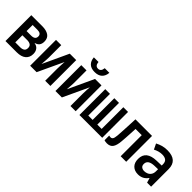

<svg xmlns="http://www.w3.org/2000/svg" viewBox="167 -1796 2847 2847"><g transform="rotate(45 1590.0 -373.0)"><path d="M65 0V-542H298Q379 -542 429.5 -509Q480 -476 480 -402Q480 -308 394 -287V-283Q442 -276 468 -242.5Q494 -209 494 -157Q494 -83 444.5 -41.5Q395 0 301 0ZM182 -326H276Q362 -326 362 -392Q362 -453 283 -453H182ZM182 -89H286Q326 -89 351 -106Q376 -123 376 -164Q376 -203 351.5 -220.5Q327 -238 282 -238H182Z M583 0V-542H693V-284Q693 -263 691 -234.5Q689 -206 687 -179Q685 -152 684 -137L872 -542H1007V0H898V-252Q898 -287 900.5 -330.5Q903 -374 905 -400L718 0Z M1113 0V-542H1223V-284Q1223 -263 1221 -234.5Q1219 -206 1217 -179Q1215 -152 1214 -137L1402 -542H1537V0H1428V-252Q1428 -287 1430.5 -330.5Q1433 -374 1435 -400L1248 0ZM1324 -609Q1249 -609 1208.5 -647.5Q1168 -686 1163 -756H1260Q1266 -680 1325 -680Q1384 -680 1391 -756H1488Q1482 -686 1441 -647.5Q1400 -609 1324 -609Z M1616 0V-542H1715V-87H1806V-542H1904V-87H1995V-542H2094V0Z M2200 10Q2169 10 2144 1V-97Q2160 -92 2176 -92Q2199 -92 2212 -110Q2225 -128 2230 -183Q2233 -228 2236 -275.5Q2239 -323 2242 -386.5Q2245 -450 2249 -542H2597V0H2481V-442H2351Q2348 -383 2345.5 -337.5Q2343 -292 2340.5 -251Q2338 -210 2334 -166Q2327 -77 2297 -33.5Q2267 10 2200 10Z M2852 10Q2778 10 2734.5 -33Q2691 -76 2691 -155Q2691 -241 2745 -284Q2799 -327 2903 -330L3009 -333V-358Q3009 -411 2979.5 -433Q2950 -455 2898 -455Q2831 -455 2760 -418L2718 -505Q2764 -529 2808.5 -541.5Q2853 -554 2909 -554Q3119 -554 3119 -367V0H3035L3013 -73H3010Q2977 -28 2938 -9Q2899 10 2852 10ZM2883 -90Q2915 -90 2944 -103Q2973 -116 2991 -143.5Q3009 -171 3009 -212V-256L2937 -254Q2804 -250 2804 -162Q2804 -124 2827 -107Q2850 -90 2883 -90Z"/></g></svg>

Font: Noto Sans Mono Condensed SemiBold
Style: Regular
Weight: 600
Width: 3
Designer: Monotype Design Team
Foundry: Monotype Imaging Inc.
Version: Version 2.014